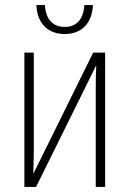

<svg xmlns="http://www.w3.org/2000/svg" viewBox="-20 -736 510 756"><path d="M235 -602C300 -602 342 -642 346 -716H312C309 -660 281 -630 235 -630C188 -630 160 -660 157 -716H123C127 -641 171 -602 235 -602ZM76 0H122L358 -477H359C357 -443 357 -410 357 -377V0H394V-529H347L111 -51C112 -81 113 -111 113 -143V-529H76Z"/></svg>

Font: Noto Sans Condensed ExtraLight
Style: Regular
Weight: 200
Width: 3
Designer: Monotype Design Team
Foundry: Monotype Imaging Inc.
Version: Version 2.013